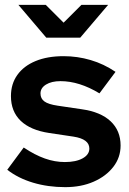

<svg xmlns="http://www.w3.org/2000/svg" viewBox="-20 -761 531 791"><path d="M248.8 10Q177.5 10 116.2 -8.4Q54.9 -26.7 9.9 -61.6L77.7 -153.2Q123.5 -122.6 164.8 -108Q206 -93.4 247.2 -93.4Q292.9 -93.4 320.5 -108.7Q348.1 -124 348.1 -149Q348.1 -188 283 -198.1L183.2 -213Q105.3 -224.7 65.2 -263.3Q25.1 -302 25.1 -365Q25.1 -415.6 51.6 -452.5Q78.1 -489.5 126.7 -509.5Q175.3 -529.6 241.8 -529.6Q298.9 -529.6 353.3 -513.6Q407.8 -497.6 455.9 -465L389.7 -376.4Q306.7 -426.7 229.2 -426.7Q192.2 -426.7 169.5 -412.6Q146.8 -398.6 146.8 -375.9Q146.8 -354.7 163.1 -343Q179.3 -331.2 217.6 -325.6L317.5 -310.8Q394.6 -300 435.7 -261.4Q476.8 -222.7 476.8 -161.6Q476.8 -112.2 446.9 -73.6Q417.1 -35 365.8 -12.5Q314.6 10 248.8 10ZM168.6 -740.9 242 -667.6 315.4 -740.9H425.4L310.6 -605.9H170.6L55.8 -740.9Z"/></svg>

Font: Red Hat Display VF
Style: Regular
Weight: 300
Designer: Pentagram, MCKL
Foundry: Pentagram, MCKL
Version: Version 1.023